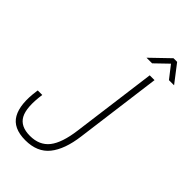

<svg xmlns="http://www.w3.org/2000/svg" viewBox="-286 -1036 1132 1132"><g transform="rotate(45 280.5 -470.0)"><path d="M418 -779.8H458L387.2 -240.2Q371.6 -117.7 320.3 -54Q269 9.8 169.9 9.8Q68.4 9.8 31.7 -54.9Q-4.9 -119.6 13.2 -243.2L14.2 -250H51.8Q35.2 -132.3 63.5 -80.1Q91.8 -27.8 170.9 -27.8Q249.5 -27.8 291.3 -80.6Q333 -133.3 348.1 -250ZM377.9 -839.8H331.1L445.8 -950.2H476.1L561 -839.8H518.1L458 -917Z"/></g></svg>

Font: Cooper Hewitt
Style: Light Italic
Weight: 704
Designer: Village Type and Design LLC
Foundry: Cooper Hewitt Smithsonian Design Museum
Version: 1.000